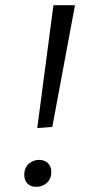

<svg xmlns="http://www.w3.org/2000/svg" viewBox="-20 -718 361 743"><path d="M124.2 -222.5 186.8 -698H270.2L182.4 -226.8ZM120.3 5Q98.2 5 86 -8Q73.8 -21 73.8 -41.8Q73.8 -67.8 90.9 -83.6Q107.9 -99.3 131.7 -99.3Q152.1 -99.3 165.3 -86.9Q178.5 -74.5 178.5 -51.8Q178.5 -26.1 161.4 -10.5Q144.4 5 120.3 5Z"/></svg>

Font: Bitter Thin
Style: Italic
Weight: 100
Italic angle: -9°
Designer: Sol Matas, and Bitter project Authors
Foundry: Sol Matas
Version: Version 2.002